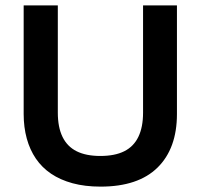

<svg xmlns="http://www.w3.org/2000/svg" viewBox="-20 -680 746 714"><path d="M354 14Q296 14 250 1.5Q204 -11 170 -34Q136 -57 113.5 -90Q91 -123 79.5 -165Q68 -207 68 -256V-660H195V-261Q195 -207 212.5 -171Q230 -135 265 -117.5Q300 -100 353 -100Q407 -100 442 -117.5Q477 -135 494.5 -171Q512 -207 512 -261V-660H638V-256Q638 -128 566 -57Q494 14 354 14Z"/></svg>

Font: Bricolage Grotesque 28pt SemiBold
Style: Regular
Weight: 600
Version: Version 1.001;gftools[0.9.33.dev8+g029e19f]